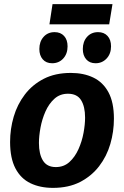

<svg xmlns="http://www.w3.org/2000/svg" viewBox="-20 -900 601 932"><path d="M237 12Q175 12 128 -10.5Q81 -33 55 -82.5Q29 -132 29 -211Q29 -274 46.5 -333.5Q64 -393 100.5 -441Q137 -489 192.5 -517.5Q248 -546 324 -546Q386 -546 433 -523.5Q480 -501 506.5 -452Q533 -403 533 -324Q533 -261 515.5 -201Q498 -141 461 -93Q424 -45 368.5 -16.5Q313 12 237 12ZM251 -89Q290 -89 317 -113.5Q344 -138 361 -176Q378 -214 385.5 -255Q393 -296 393 -329Q393 -383 373.5 -414Q354 -445 310 -445Q271 -445 244 -420.5Q217 -396 200.5 -358.5Q184 -321 176.5 -280Q169 -239 169 -206Q169 -152 188.5 -120.5Q208 -89 251 -89ZM220 -782 235 -880H526L510 -782ZM444 -593Q415 -593 398.5 -612Q382 -631 382 -662Q382 -698 402.5 -721Q423 -744 456 -744Q485 -744 502 -725.5Q519 -707 519 -675Q519 -639 497.5 -616Q476 -593 444 -593ZM233 -593Q204 -593 187.5 -612Q171 -631 171 -662Q171 -698 191.5 -721Q212 -744 245 -744Q274 -744 291 -725.5Q308 -707 308 -675Q308 -639 287 -616Q266 -593 233 -593Z"/></svg>

Font: Bitter Thin
Style: Bold Italic
Weight: 700
Italic angle: -9°
Version: Version 3.021